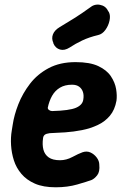

<svg xmlns="http://www.w3.org/2000/svg" viewBox="-20 -780 533 816"><path d="M217 16Q164 16 128.5 0.5Q93 -15 71 -41Q49 -67 39 -98.5Q29 -130 27 -163Q25 -196 30 -225L34 -250Q40 -291 58 -337Q76 -383 107.5 -424Q139 -465 187 -490.5Q235 -516 301 -516Q362 -516 398 -499Q434 -482 451.5 -455.5Q469 -429 473.5 -401.5Q478 -374 475 -352Q468 -313 447 -288Q426 -263 395 -248.5Q364 -234 328.5 -227Q293 -220 257 -217.5Q221 -215 191 -214Q176 -212 170 -207Q164 -202 163 -193Q159 -165 164.5 -144Q170 -123 187 -111Q204 -99 235 -99Q262 -99 288 -113Q314 -127 331 -133Q349 -139 364.5 -132Q380 -125 391 -110.5Q402 -96 402 -80Q405 -50 393 -35Q381 -20 369 -15Q350 -8 308.5 4Q267 16 217 16ZM202 -308Q275 -310 303 -322Q331 -334 334 -357Q337 -375 332.5 -389Q328 -403 316.5 -411.5Q305 -420 286 -420Q256 -420 235 -407.5Q214 -395 201.5 -373Q189 -351 183 -322Q183 -316 189 -312Q195 -308 202 -308ZM276 -578Q254 -564 235 -569.5Q216 -575 207 -595V-597Q198 -616 205 -634Q212 -652 234 -665Q266 -684 297 -703.5Q328 -723 361 -747Q381 -764 405 -759.5Q429 -755 439 -734L443 -728Q450 -714 445.5 -692.5Q441 -671 428 -653Q415 -635 397 -631Q359 -622 329.5 -608Q300 -594 276 -578Z"/></svg>

Font: Winky Sans SemiBold
Style: Italic
Weight: 600
Italic angle: -8.97852°
Designer: Simon Atzbach
Foundry: typofactur
Version: Version 1.205